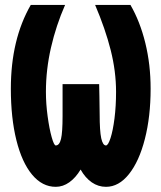

<svg xmlns="http://www.w3.org/2000/svg" viewBox="-20 -724 640 761"><path d="M23 -372.5Q23 -567.5 102 -704.5H238Q202 -622.5 182 -535Q162 -447.5 162 -360Q162 -312.5 168.8 -263Q175.5 -213.5 184.8 -180.5Q194 -147.5 201 -147.5Q215.5 -147.5 221.8 -173.2Q228 -199 228 -264V-390.5H373L374 -343.5L375 -271.5Q375 -205 381.2 -176.2Q387.5 -147.5 400 -147.5Q408.5 -147.5 418 -176.5Q427.5 -205.5 433.8 -254.5Q440 -303.5 440 -360Q440 -441 418.8 -525.2Q397.5 -609.5 357 -704.5H497Q535 -639 556 -553.5Q577 -468 577 -372.5Q577 -262 554.2 -173.2Q531.5 -84.5 491.2 -34Q451 16.5 400 16.5Q369.5 16.5 343.8 -1.2Q318 -19 299.5 -52Q280 -19.5 254.8 -1.5Q229.5 16.5 201 16.5Q147.5 16.5 107.2 -31.8Q67 -80 45 -168.2Q23 -256.5 23 -372.5Z"/></svg>

Font: JuliaMono Black
Style: Regular
Weight: 900
Monospace: yes
Designer: cormullion
Foundry: corm
Version: Version 0.054; ttfautohint (v1.8.4)